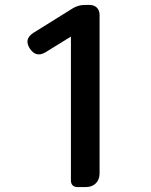

<svg xmlns="http://www.w3.org/2000/svg" viewBox="-20 -757 610 777"><path d="M383 -368V-697C383 -721 367 -737 343 -737H322C306 -737 288 -732 274 -723L115 -624C89 -607 84 -586 101 -560C118 -535 139 -530 165 -546L267 -609V-26C267 -10 277 0 293 0H325H328C361 0 383 -22 383 -55Z"/></svg>

Font: GenSenRounded2 TW M
Style: Regular
Weight: 500
Version: Version 2.100;PS 2.1;hotconv 16.6.51;makeotf.lib2.5.65220 DE